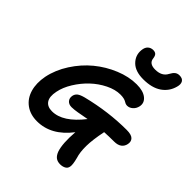

<svg xmlns="http://www.w3.org/2000/svg" viewBox="-291 -1153 1421 1421"><g transform="rotate(45 419.5 -442.5)"><path d="M579.1 -776.9Q495.6 -776.9 453.6 -818.8Q411.6 -860.8 417 -918.9Q419.9 -951.2 436.8 -967Q453.6 -982.9 479 -982.9Q498.5 -982.9 508.8 -972.9Q519 -962.9 522 -939.9Q526.4 -890.1 590.8 -890.1Q660.2 -890.1 686 -939.9Q699.7 -965.8 714.1 -976.8Q728.5 -987.8 749 -987.8Q780.8 -987.8 792.5 -968Q804.2 -948.2 794.9 -916Q777.8 -851.6 723.4 -814.2Q668.9 -776.9 579.1 -776.9ZM350.1 -255.9Q320.8 -255.9 305.2 -273.9Q289.6 -292 294.9 -319.8Q299.3 -340.8 315.4 -353.5Q331.5 -366.2 369.1 -376Q568.4 -425.8 757.8 -425.8Q807.1 -425.8 825.4 -407.5Q843.8 -389.2 837.9 -358.9Q832.5 -330.6 811.3 -314.7Q790 -298.8 752.9 -298.8Q697.3 -298.8 650.9 -295.9V-293.9Q630.9 -195.8 629.9 -130.4Q628.9 -64.9 644 -17.1Q658.7 38.6 653.8 62Q649.9 83.5 631.3 93.3Q612.8 103 588.9 103Q561 103 542.7 89.4Q524.4 75.7 513.2 45.9Q491.2 -18.1 501 -145Q390.6 -1 242.2 -1Q171.9 -1 123.3 -36.6Q74.7 -72.3 56.4 -135Q38.1 -197.8 53.2 -276.9Q71.3 -365.2 124.3 -447.3Q177.2 -529.3 248.5 -587.9Q319.8 -646.5 405.3 -681.6Q490.7 -716.8 571.8 -716.8Q640.6 -716.8 675.8 -688.2Q710.9 -659.7 702.1 -617.2Q695.8 -588.9 675.8 -571.5Q655.8 -554.2 632.8 -554.2Q623 -554.2 614.3 -557.9Q605.5 -561.5 598.6 -566.2Q591.8 -570.8 576.7 -574.5Q561.5 -578.1 540 -578.1Q486.8 -578.1 428 -549.1Q369.1 -520 320.8 -474.4Q272.5 -428.7 236.6 -370.6Q200.7 -312.5 189.9 -256.8Q177.2 -195.3 198.5 -163.6Q219.7 -131.8 269 -131.8Q382.3 -131.8 496.1 -277.8Q479.5 -274.9 451.9 -269.8Q424.3 -264.6 410.6 -262.2Q397 -259.8 379.6 -257.8Q362.3 -255.9 350.1 -255.9Z"/></g></svg>

Font: Shantell Sans Irregular Bouncy
Style: Italic
Weight: 600
Italic angle: -11.31°
Designer: Stephen Nixon, Anya Danilova, Shantell Martin
Foundry: Arrow Type
Version: Version 1.006;[9816181b4]